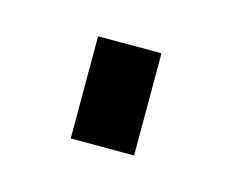

<svg xmlns="http://www.w3.org/2000/svg" viewBox="-36 -448 237 196"><g transform="rotate(15 83.0 -350.0)"><path d="M116 -404V-296H49V-404Z"/></g></svg>

Font: Pathway Extreme 28pt Light
Style: Regular
Weight: 300
Designer: Eduardo Rodriguez Tunni
Foundry: Eduardo Rodriguez Tunni
Version: Version 1.001;gftools[0.9.26]